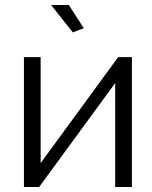

<svg xmlns="http://www.w3.org/2000/svg" viewBox="-20 -750 609 770"><path d="M143 -96 454 -521H509V0H442V-417L137 0H76V-521H143ZM185 -730H256L316 -637L272 -620Z"/></svg>

Font: Oxford Sans
Style: Regular
Weight: 400
Designer: Matt McInerney, Pablo Impallari, Rodrigo Fuenzalida
Foundry: Matt McInerney, Pablo Impallari, Rodrigo Fuenzalida
Version: Version 3.000g; ttfautohint (v1.5) -l 8 -r 28 -G 28 -x 14 -D